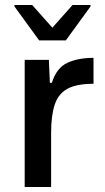

<svg xmlns="http://www.w3.org/2000/svg" viewBox="-20 -750 420 770"><path d="M79 0V-510H176L180 -418H188Q207 -478 250 -498Q293 -518 355 -518V-414Q287 -414 250.5 -394Q214 -374 199.5 -330.5Q185 -287 185 -217V0ZM137 -588 38 -724V-730H109L190 -639L271 -730H343V-724L244 -588Z"/></svg>

Font: Saira Medium
Style: Regular
Weight: 500
Designer: Hector Gatti with collaboration of the Omnibus-Type team
Foundry: Omnibus-Type
Version: Version 1.100; ttfautohint (v1.8.3)